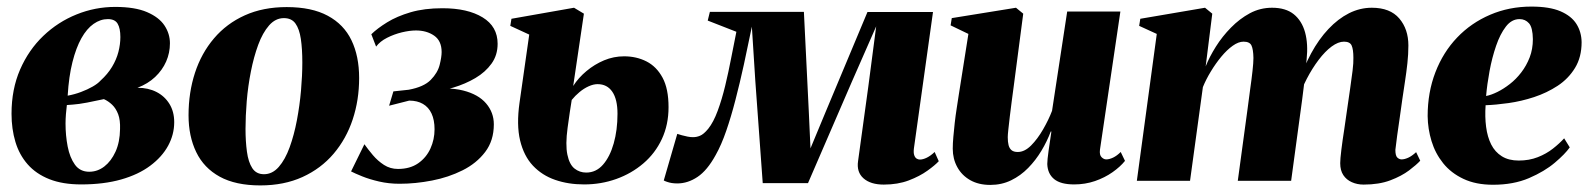

<svg xmlns="http://www.w3.org/2000/svg" viewBox="-20 -549 4822 583"><path d="M226.5 11Q170 11 129.8 -5Q89.5 -21 64 -50Q38.5 -79 26.8 -118.2Q15 -157.5 15 -203.5Q15 -278 41 -337.8Q67 -397.5 111.5 -440Q156 -482.5 212.5 -505.2Q269 -528 329.5 -528Q390 -528 426.5 -512.2Q463 -496.5 479.5 -471.5Q496 -446.5 496 -417.5Q496 -388.5 484.5 -362.2Q473 -336 451 -315.2Q429 -294.5 397.5 -282.5Q430 -282.5 455 -269.8Q480 -257 494.5 -233.5Q509 -210 509 -178Q509 -140.5 490.5 -106.5Q472 -72.5 436.2 -45.8Q400.5 -19 347.8 -4Q295 11 226.5 11ZM251 -27.5Q276 -27.5 296.8 -43.5Q317.5 -59.5 330.8 -88.5Q344 -117.5 344.5 -157Q345.5 -184.5 338.8 -202.2Q332 -220 320.5 -231Q309 -242 295.5 -248Q283.5 -245.5 270.2 -242.8Q257 -240 244.5 -237.5Q232 -235 220.5 -233.5Q211.5 -232.5 202 -231.5Q192.5 -230.5 183 -230Q181.5 -218 180.2 -202.5Q179 -187 179 -174Q179 -137.5 185.5 -104Q192 -70.5 207.5 -49Q223 -27.5 251 -27.5ZM185.5 -258.5Q207 -262.5 226.2 -269.8Q245.5 -277 261.2 -286Q277 -295 285.5 -304.5Q307 -324 320.2 -346Q333.5 -368 339.5 -391.2Q345.5 -414.5 345.5 -436.5Q345.5 -463 337.2 -477Q329 -491 307.5 -491Q285 -491 264.2 -476.5Q243.5 -462 227.2 -433Q211 -404 200 -360.5Q189 -317 185.5 -258.5Z M850.5 -527.5Q926.5 -527.5 975.2 -501.2Q1024 -475 1047.2 -426.8Q1070.5 -378.5 1070.5 -312Q1070.5 -245.5 1051 -186.5Q1031.5 -127.5 993 -82.2Q954.5 -37 898.5 -11.5Q842.5 14 770.5 14Q695.5 14 647.2 -12.5Q599 -39 575.8 -87.2Q552.5 -135.5 552.5 -199Q552.5 -268 572 -327.8Q591.5 -387.5 629.8 -432.5Q668 -477.5 723.5 -502.5Q779 -527.5 850.5 -527.5ZM842 -494Q816.5 -494 797 -471.8Q777.5 -449.5 764 -412.8Q750.5 -376 741.8 -331.8Q733 -287.5 729.2 -241.8Q725.5 -196 725.5 -157.5Q725.5 -120 729.8 -88.5Q734 -57 746 -38.5Q758 -20 781.5 -20Q807 -20 826.5 -42.2Q846 -64.5 859.5 -101.8Q873 -139 881.5 -183.8Q890 -228.5 894 -274.2Q898 -320 898 -359Q898 -400.5 893.5 -430.8Q889 -461 877.2 -477.5Q865.5 -494 842 -494Z M1193.5 9Q1160.5 9 1131.2 2.2Q1102 -4.5 1079.8 -13.5Q1057.5 -22.5 1046 -28.5L1086.5 -111Q1097.5 -95.5 1112.2 -78Q1127 -60.5 1146 -48.2Q1165 -36 1188.5 -36Q1225 -36 1249.8 -53.2Q1274.5 -70.5 1287 -98Q1299.5 -125.5 1299.5 -156.5Q1299.5 -184.5 1290.5 -204Q1281.5 -223.5 1264.2 -233.5Q1247 -243.5 1222.5 -243.5L1161.5 -228L1174.5 -271.5L1221 -276.5Q1267 -285 1288 -306.5Q1309 -328 1315 -352Q1321 -376 1321 -391Q1321 -425 1298.2 -440.8Q1275.5 -456.5 1243 -456.5Q1224 -456.5 1200.2 -450.8Q1176.5 -445 1155.2 -434.2Q1134 -423.5 1122 -407.5L1107.5 -445Q1126 -463 1155.5 -481.2Q1185 -499.5 1226.8 -511.8Q1268.5 -524 1323.5 -524Q1400 -524 1445.5 -496.2Q1491 -468.5 1491 -416Q1491 -381.5 1472.5 -355.8Q1454 -330 1423.5 -312Q1393 -294 1356.2 -283Q1319.5 -272 1283 -267.5L1271.5 -275Q1340 -286 1386.2 -274.2Q1432.5 -262.5 1456 -235Q1479.5 -207.5 1479.5 -171.5Q1479.5 -122 1453.2 -87.5Q1427 -53 1384.5 -31.8Q1342 -10.5 1291.8 -0.8Q1241.5 9 1193.5 9Z M1753.5 11Q1705.5 11 1665.8 -2.8Q1626 -16.5 1598.2 -46Q1570.5 -75.5 1559.2 -122.8Q1548 -170 1557.5 -237L1587 -444L1529.5 -470.5L1533 -492L1723 -525.5L1753 -507.5L1720.5 -288Q1736.5 -313 1760.8 -333.2Q1785 -353.5 1814.2 -365.8Q1843.5 -378 1875 -378Q1912.5 -378 1943 -362.5Q1973.5 -347 1991.8 -313.2Q2010 -279.5 2010 -223.5Q2010 -170.5 1989.8 -127Q1969.5 -83.5 1933.5 -52.8Q1897.5 -22 1851.2 -5.5Q1805 11 1753.5 11ZM1760 -25Q1790 -25 1811 -49Q1832 -73 1843.5 -113.5Q1855 -154 1855 -203.5Q1855 -247.5 1839.2 -270.5Q1823.5 -293.5 1794.5 -293.5Q1782 -293.5 1767.5 -287Q1753 -280.5 1739.8 -269.5Q1726.5 -258.5 1716 -245.5Q1713 -228 1710.2 -208.5Q1707.5 -189 1703.5 -161Q1696.5 -109.5 1702.8 -79.5Q1709 -49.5 1724.5 -37.2Q1740 -25 1760 -25Z M2663.5 11.5Q2623.5 11.5 2602 -7.5Q2580.5 -26.5 2585.5 -60L2616.5 -285.5L2640.5 -469L2566.5 -300.5L2433.5 7H2296L2273.5 -303L2263 -468Q2251 -409.5 2238.8 -353.2Q2226.5 -297 2213.2 -245.8Q2200 -194.5 2185.2 -151.8Q2170.5 -109 2153 -78Q2127.5 -31.5 2098 -11.8Q2068.5 8 2036.5 8Q2028 8 2020 6.8Q2012 5.5 2005.5 3.2Q1999 1 1995.5 -1L2036.5 -142.5Q2042.5 -140.5 2050.8 -138.2Q2059 -136 2067.8 -134.2Q2076.5 -132.5 2084 -132.5Q2089.5 -132.5 2094.8 -133.5Q2100 -134.5 2105.5 -136.8Q2111 -139 2117.2 -144.2Q2123.5 -149.5 2130.5 -158Q2146.5 -178 2159.2 -212.5Q2172 -247 2182 -288.5Q2192 -330 2200.2 -372.8Q2208.5 -415.5 2216 -452.5L2129 -486.5L2135.5 -513H2421L2436 -208L2441 -98.5L2486.5 -208L2614 -512.5H2813L2755 -98Q2753.5 -85 2756 -77.8Q2758.5 -70.5 2763.2 -67.5Q2768 -64.5 2773 -64.5Q2782.5 -64.5 2794.2 -70.2Q2806 -76 2818 -87.5L2830.5 -59.5Q2819.5 -47.5 2796.2 -30.8Q2773 -14 2739.5 -1.2Q2706 11.5 2663.5 11.5Z M2987 12.5Q2951.5 12.5 2926 -2Q2900.5 -16.5 2886.8 -41.5Q2873 -66.5 2873 -97.5Q2873 -113.5 2874.8 -133.5Q2876.5 -153.5 2879 -175.8Q2881.5 -198 2885 -220.2Q2888.5 -242.5 2891.5 -262.5L2920.5 -446L2866.5 -472L2870 -494L3065 -525.5L3087 -507.5L3058 -286Q3055 -265 3052 -241Q3049 -217 3046.2 -194.8Q3043.5 -172.5 3041.8 -156Q3040 -139.5 3040 -132.5Q3040 -118 3042.5 -108.2Q3045 -98.5 3051.5 -93Q3058 -87.5 3070.5 -87.5Q3091 -87.5 3110.8 -107.2Q3130.5 -127 3147.2 -156Q3164 -185 3174.5 -212.5L3220.5 -514H3382L3320 -94.5Q3318 -78.5 3324.8 -71.8Q3331.5 -65 3339 -65Q3348.5 -65 3360 -70.5Q3371.5 -76 3383 -87.5L3396 -60.5Q3381.5 -42.5 3358 -26Q3334.5 -9.5 3304.8 0.8Q3275 11 3241.5 11Q3200.5 11 3180.8 -5.2Q3161 -21.5 3160 -51Q3160 -56.5 3161 -67.2Q3162 -78 3164 -91.5Q3166 -105 3168.2 -120.2Q3170.5 -135.5 3172.5 -149.5H3170.5Q3159.5 -120 3142.2 -91.2Q3125 -62.5 3102 -39Q3079 -15.5 3050.2 -1.5Q3021.5 12.5 2987 12.5Z M3661 -507.5 3641 -347.5Q3652.5 -376.5 3672 -407.5Q3691.5 -438.5 3717.8 -465.2Q3744 -492 3775.2 -508.8Q3806.5 -525.5 3842.5 -525.5Q3884 -525.5 3908.5 -505.8Q3933 -486 3942.8 -450.8Q3952.5 -415.5 3947.5 -368.5Q3947 -361.5 3945.8 -350.2Q3944.5 -339 3942.8 -328Q3941 -317 3939 -308.5L3921.5 -290.5Q3938 -344 3961.2 -387Q3984.5 -430 4013.8 -461Q4043 -492 4076.2 -508.8Q4109.5 -525.5 4145.5 -525.5Q4201 -525.5 4228.8 -493Q4256.5 -460.5 4256.5 -411Q4256.5 -384.5 4253.5 -357Q4250.5 -329.5 4246.2 -301.8Q4242 -274 4238 -247Q4235 -222.5 4230.5 -193.5Q4226 -164.5 4222.5 -137.8Q4219 -111 4217 -94Q4217 -76 4223 -70.5Q4229 -65 4236 -65Q4244.5 -65 4255.8 -70Q4267 -75 4280 -87L4292.5 -61Q4281 -48.5 4258.5 -31.5Q4236 -14.5 4201.8 -1.5Q4167.5 11.5 4120.5 11.5Q4101 11.5 4084.8 4.2Q4068.5 -3 4059 -17.2Q4049.5 -31.5 4049.5 -53.5Q4049.5 -66 4053 -94.5Q4056.5 -123 4061.8 -156.5Q4067 -190 4070.5 -217Q4075 -248.5 4079.5 -279Q4084 -309.5 4087 -334.2Q4090 -359 4089.5 -373.5Q4089.5 -399 4084.2 -410.8Q4079 -422.5 4061 -422.5Q4043.5 -422.5 4023.5 -407.8Q4003.5 -393 3984 -367.2Q3964.5 -341.5 3948 -309.8Q3931.5 -278 3921.5 -244L3945 -340Q3943 -320.5 3941.5 -307.2Q3940 -294 3938.2 -280.5Q3936.5 -267 3934 -247L3900.5 0H3738.5L3768 -217Q3772 -249 3776.2 -279Q3780.5 -309 3783.2 -333.8Q3786 -358.5 3786 -373Q3785.5 -399.5 3780 -411Q3774.5 -422.5 3756 -422.5Q3740.5 -422.5 3723 -410Q3705.5 -397.5 3688.5 -377Q3671.5 -356.5 3656.8 -332.2Q3642 -308 3632.5 -284.5L3593.5 0H3432L3492.5 -446L3439 -470.5L3442.5 -492L3639 -525.5Z M4746.5 -101.5Q4732.5 -81.5 4701.2 -55Q4670 -28.5 4622.8 -8.2Q4575.5 12 4513.5 12Q4461.5 12 4423.8 -5.8Q4386 -23.5 4362 -53.5Q4338 -83.5 4326.8 -120.5Q4315.5 -157.5 4315 -196.5Q4315 -268.5 4338.5 -329.5Q4362 -390.5 4404.5 -435Q4447 -479.5 4504.8 -504.2Q4562.5 -529 4630 -529Q4685 -529 4718.2 -514.8Q4751.5 -500.5 4766.8 -476.2Q4782 -452 4782.5 -421Q4782.5 -375.5 4762.5 -342.8Q4742.5 -310 4709.8 -288.5Q4677 -267 4638.2 -254.2Q4599.5 -241.5 4560.5 -236Q4521.5 -230.5 4491 -229.5Q4488.5 -194.5 4492.5 -163.8Q4496.5 -133 4508 -110.2Q4519.5 -87.5 4540.2 -74.5Q4561 -61.5 4591.5 -61.5Q4623.5 -61.5 4649.5 -71.8Q4675.5 -82 4695.5 -97.8Q4715.5 -113.5 4729.5 -129ZM4594 -491Q4570 -491 4552.5 -468.2Q4535 -445.5 4522.8 -409.8Q4510.5 -374 4503 -333.5Q4495.5 -293 4492.5 -257.5Q4508 -260.5 4526.8 -269.8Q4545.5 -279 4564.5 -293.8Q4583.5 -308.5 4599.2 -329Q4615 -349.5 4624.8 -374.8Q4634.5 -400 4634.5 -430Q4634 -465.5 4622.8 -478.2Q4611.5 -491 4594 -491Z"/></svg>

Font: Merriweather 120pt Black
Style: Italic
Weight: 900
Italic angle: -7.8°
Version: Version 2.101